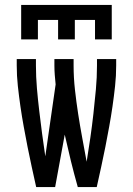

<svg xmlns="http://www.w3.org/2000/svg" viewBox="-20 -760 540 780"><path d="M373 0H296Q281 -53 268 -106Q255 -159 243 -213L204 0H127Q118 -41 109 -81.5Q100 -122 92 -163Q84 -204 76.5 -245Q69 -286 63 -327.5Q57 -369 52.5 -410.5Q48 -452 48 -494V-520H126V-494Q126 -448 130 -401.5Q134 -355 139.5 -309Q145 -263 151 -217Q157 -171 164 -125L206 -417Q204 -436 202.5 -455.5Q201 -475 201 -494V-520H279V-494Q279 -445 284.5 -395.5Q290 -346 297.5 -297.5Q305 -249 314 -200.5Q323 -152 332 -103Q340 -152 347 -200.5Q354 -249 359.5 -298Q365 -347 369.5 -396Q374 -445 374 -494V-520H452V-494Q452 -452 447.5 -410.5Q443 -369 437 -327.5Q431 -286 423.5 -245Q416 -204 408 -163Q400 -122 391 -81.5Q382 -41 373 0ZM66 -600V-740H434V-600H366V-679H284V-600H216V-679H134V-600Z"/></svg>

Font: Iosevka Term
Style: Regular
Weight: 400
Monospace: yes
Designer: Belleve Invis
Foundry: Belleve Invis
Version: Version 30.0.1